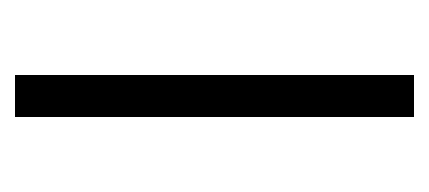

<svg xmlns="http://www.w3.org/2000/svg" viewBox="-178 -394 572 256"><g transform="rotate(90 108.0 -266.0)"><path d="M136 0H80V-532H136Z"/></g></svg>

Font: Noto Sans Lao UI SemCond Light
Style: Regular
Weight: 300
Width: 4
Designer: Monotype Design Team
Foundry: Monotype Imaging Inc.
Version: Version 2.000; ttfautohint (v1.8.4.7-5d5b)